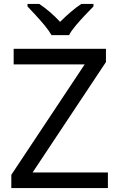

<svg xmlns="http://www.w3.org/2000/svg" viewBox="-20 -964 612 984"><path d="M533 0H38V-68L414 -634H50V-714H523V-646L147 -80H533ZM244 -784Q231 -807 209 -833.5Q187 -860 163 -886Q139 -912 121 -931V-944H181Q207 -927 235 -903Q263 -879 288 -852Q315 -879 343 -903Q371 -927 397 -944H459V-931Q440 -912 415.5 -886Q391 -860 368.5 -833.5Q346 -807 334 -784Z"/></svg>

Font: Noto Sans Buhid
Style: Regular
Weight: 400
Designer: Monotype Design Team
Foundry: Monotype Imaging Inc.
Version: Version 2.001